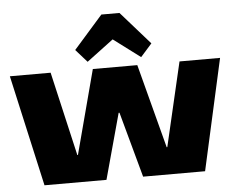

<svg xmlns="http://www.w3.org/2000/svg" viewBox="-55 -864 1137 929"><g transform="rotate(-5 514.0 -399.5)"><path d="M3 -540H201L295 -132H298L406 -540H622L729 -132H732L827 -540H1024L904 0H603L516 -318H512L425 0H124ZM329 -639 470 -799H558L699 -639L644 -577L456 -718H572L384 -577Z"/></g></svg>

Font: Pathway Extreme 28pt ExtraBold
Style: Regular
Weight: 800
Designer: Eduardo Rodriguez Tunni
Foundry: Eduardo Rodriguez Tunni
Version: Version 1.001;gftools[0.9.26]